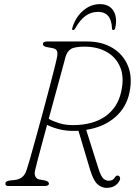

<svg xmlns="http://www.w3.org/2000/svg" viewBox="-20 -901 673 930"><path d="M559 -26Q551 -10 535.2 -0.5Q519.5 9 495.5 9Q473 9 452.8 -8.2Q432.5 -25.5 416.5 -78.5L360 -267.5Q351.5 -267 343 -267Q304 -266 269.8 -274.2Q235.5 -282.5 208 -296Q194 -244.5 181.8 -198.8Q169.5 -153 161 -120.5Q152.5 -88 150 -76Q145.5 -56.5 151.8 -45.5Q158 -34.5 169 -32L197 -27Q217 -22.5 217 -12Q217 0 196 0H20Q6 0 6 -11Q6 -24.5 30 -27L51 -29Q72 -31.5 86.5 -42.5Q101 -53.5 109 -78Q114 -92 125.8 -133.2Q137.5 -174.5 153.2 -231.5Q169 -288.5 186 -351Q203 -413.5 218 -471Q233 -528.5 243.8 -570.8Q254.5 -613 257 -628Q260 -646 255.2 -655.5Q250.5 -665 234 -668L206 -673Q195 -675.5 191.5 -679.2Q188 -683 188 -688Q188 -700 208 -700H403Q472.5 -700 524 -669.5Q575.5 -639 599 -583.8Q622.5 -528.5 607.5 -454.5Q592.5 -380 537 -332.5Q481.5 -285 397.5 -272L456.5 -85.5Q469 -46.5 480.8 -36Q492.5 -25.5 506 -25.5Q527 -25.5 536.5 -41.5Q544 -55 555.5 -49Q560 -47 561.5 -40Q563 -33 559 -26ZM297 -624Q293 -607.5 280.2 -561.2Q267.5 -515 250.5 -452.5Q233.5 -390 216 -325.5Q236 -314 266.2 -304.5Q296.5 -295 333 -295Q429.5 -295 489.8 -337.2Q550 -379.5 567 -456.5Q582.5 -525.5 562.8 -574.2Q543 -623 497.5 -649Q452 -675 390 -675Q340.5 -675 322.5 -663Q304.5 -651 297 -624ZM454.5 -843.5Q421.5 -843.5 394.5 -824.2Q367.5 -805 344.5 -763.5Q340 -755.5 334.5 -755.5Q327.5 -755.5 330 -764.5Q344.5 -816 381.5 -848.5Q418.5 -881 464 -881Q509.5 -881 529.5 -848.5Q549.5 -816 538 -764.5Q535.5 -755.5 528.5 -755.5Q523 -755.5 522.5 -763.5Q519.5 -843.5 454.5 -843.5Z"/></svg>

Font: Fraunces 9pt SuperSoft Thin
Style: Italic
Weight: 100
Italic angle: -16°
Version: Version 1.000;[0bf87f6ff]